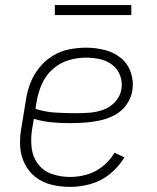

<svg xmlns="http://www.w3.org/2000/svg" viewBox="-20 -725 616 753"><path d="M255 8Q295 8 336 -3.5Q377 -15 411.5 -43Q446 -71 468 -108L429 -126Q411 -95 382.5 -72.5Q354 -50 321 -40.5Q288 -31 255 -31Q218 -31 184 -42.5Q150 -54 129 -82Q108 -110 104 -146Q100 -182 106 -219L113 -259Q146 -249 181 -245.5Q216 -242 252 -242Q281 -242 310.5 -244Q340 -246 369.5 -252Q399 -258 427.5 -272.5Q456 -287 475 -313Q494 -339 499 -369Q505 -406 493 -441Q481 -476 453.5 -498Q426 -520 390.5 -529Q355 -538 318 -538Q285 -538 251.5 -531.5Q218 -525 187.5 -506.5Q157 -488 134.5 -460Q112 -432 99.5 -400Q87 -368 82 -335L64 -225Q57 -188 59 -151.5Q61 -115 76.5 -83.5Q92 -52 119.5 -30.5Q147 -9 182.5 -0.5Q218 8 255 8ZM278 -281Q237 -281 197 -283.5Q157 -286 119 -298L124 -329Q130 -363 144.5 -396Q159 -429 187 -454Q215 -479 249.5 -489Q284 -499 318 -499Q345 -499 372 -493Q399 -487 420 -471Q441 -455 451 -429Q461 -403 456 -375Q452 -348 432 -326Q412 -304 385 -294.5Q358 -285 331.5 -283Q305 -281 278 -281ZM495 -666V-705H195V-666Z"/></svg>

Font: Iosevka Sparkle Extralight
Style: Italic
Weight: 200
Italic angle: -9°
Designer: Belleve Invis
Foundry: Belleve Invis
Version: Version 4.5.0; ttfautohint (v1.8.3)